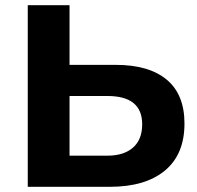

<svg xmlns="http://www.w3.org/2000/svg" viewBox="-20 -720 761 740"><path d="M691 -244Q691 -125 615.5 -62.5Q540 0 403 0H87V-700H248V-470H426Q554 -470 622.5 -413Q691 -356 691 -244ZM528 -241Q528 -350 394 -350H248V-120H394Q457 -120 492.5 -151Q528 -182 528 -241Z"/></svg>

Font: CMG Sans
Style: Bold
Weight: 700
Designer: Julieta Ulanovsky
Foundry: Julieta Ulanovsky
Version: Version 7.200